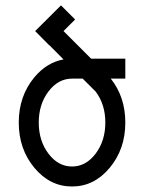

<svg xmlns="http://www.w3.org/2000/svg" viewBox="-20 -674 528 704"><path d="M244.1 -63.5Q294.9 -63.5 330.6 -110.6Q366.2 -157.7 366.2 -224.6Q366.2 -291.5 330.6 -338.4L283.2 -385.7H244.1Q193.4 -385.7 157.7 -338.6Q122.1 -291.5 122.1 -224.6Q122.1 -157.7 157.7 -110.6Q193.4 -63.5 244.1 -63.5ZM244.1 9.8Q163.1 9.8 106 -58.8Q48.8 -127.4 48.8 -224.6Q48.8 -321.8 106 -390.6Q151.9 -445.3 212.9 -456.1L161.1 -508.3L160.6 -507.8L108.9 -560.1L203.6 -654.3L255.4 -602.5L212.9 -560.1L314 -459H439.5V-385.7H386.2Q439.5 -318.4 439.5 -224.6Q439.5 -127.4 382.3 -58.8Q325.2 9.8 244.1 9.8Z"/></svg>

Font: Catrinity
Style: Regular
Weight: 400
Designer: Alexander Lange
Foundry: High-Logic / Made with FontCreator
Version: Version 2.090;May 20, 2024;FontCreator 15.0.0.2974 64-bit